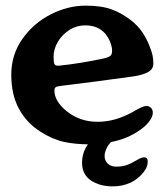

<svg xmlns="http://www.w3.org/2000/svg" viewBox="-20 -502 594 681"><path d="M125 -34Q75 -65 47.5 -115.5Q20 -166 20 -237Q20 -308 59.5 -364Q99 -420 160 -451Q221 -482 284 -482Q340 -482 376.5 -468.5Q413 -455 446 -429Q469 -411 484.5 -388Q500 -365 509 -342Q517 -323 520.5 -308Q524 -293 524 -276Q524 -260 511 -250Q493 -237 453 -231Q433 -228 320 -213L201 -198Q183 -196 178 -193Q173 -190 173 -181Q173 -143 216 -108Q238 -90 265.5 -80Q293 -70 327 -70Q389 -70 453 -106Q455 -107 457 -108.5Q459 -110 461 -111Q472 -117 482 -121.5Q492 -126 499 -126Q509 -126 515.5 -119.5Q522 -113 522 -102Q522 -88 509 -71Q487 -42 437 -18Q412 -6 373.5 2Q335 10 299 10Q248 10 208 1.5Q168 -7 125 -34ZM345 -294Q368 -299 373.5 -306Q379 -313 377 -331Q375 -344 369 -357.5Q363 -371 353 -383Q327 -412 283 -412Q251 -412 225 -395Q199 -378 184.5 -352.5Q170 -327 170 -301Q170 -282 173 -275Q176 -268 189 -269Q228 -273 267.5 -279.5Q307 -286 345 -294ZM271 75Q271 46 284.5 21.5Q298 -3 318 -17Q337 -30 359.5 -37Q382 -44 401 -44Q423 -44 433.5 -38.5Q444 -33 442.5 -27Q441 -21 433 -21Q406 -21 387.5 -9Q369 3 360 20Q351 37 351 51Q351 68 362.5 78.5Q374 89 392 89Q414 89 429.5 83.5Q445 78 465 66Q482 56 492 56Q504 56 504 71Q504 91 489 109Q449 159 379 159Q334 159 302.5 138Q271 117 271 75Z"/></svg>

Font: Raigarh
Style: Regular
Weight: 400
Designer: jaikishan Patel
Foundry: MagicType
Version: Version 1.000;FEAKit 1.0